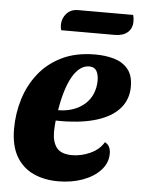

<svg xmlns="http://www.w3.org/2000/svg" viewBox="-53 -753 603 815"><g transform="rotate(5 249.0 -345.5)"><path d="M225.7 20Q165 20 118.5 -1.8Q72 -23.7 45.8 -69.3Q19.7 -115 19.7 -186.3Q19.7 -250.7 38.3 -312Q57 -373.3 95.7 -422.5Q134.3 -471.7 194.2 -500.8Q254 -530 336.3 -530Q379 -530 415.7 -519.7Q452.3 -509.3 475.2 -482.5Q498 -455.7 498 -406.7Q498 -356 468.7 -319Q439.3 -282 382.8 -261Q326.3 -240 244.7 -236.3Q232.3 -235.7 218.7 -235.7Q205 -235.7 192.7 -236Q191.7 -224 190.7 -211.5Q189.7 -199 189.7 -189.3Q189.7 -144.7 208.7 -120.2Q227.7 -95.7 274.7 -95.7Q313.7 -95.7 351.8 -113Q390 -130.3 409 -162.7Q423 -155.3 428.3 -143.5Q433.7 -131.7 433.7 -116.3Q433.7 -76.3 405.2 -45.3Q376.7 -14.3 329.5 2.8Q282.3 20 225.7 20ZM199 -280.7Q233.7 -280.7 262.3 -290.8Q291 -301 312 -319.3Q333 -337.7 344.2 -364Q355.3 -390.3 355.3 -422.3Q354.7 -447.7 345.5 -462.5Q336.3 -477.3 314.3 -477.3Q294.7 -477.3 276.8 -464.3Q259 -451.3 244.3 -426.3Q229.7 -401.3 218.2 -364.7Q206.7 -328 199 -280.7ZM183 -620Q180.7 -626 180 -632Q179.3 -638 179.3 -643.7Q179.7 -671.3 198 -691.3Q216.3 -711.3 246.3 -711.3H481.3Q483.3 -704.3 484.2 -697.5Q485 -690.7 485 -684.3Q485 -654 465.3 -637Q445.7 -620 411 -620Z"/></g></svg>

Font: Sansita Swashed Light
Style: Regular
Weight: 300
Designer: Pablo Cosgaya
Foundry: Omnibus-Type
Version: Version 1.003